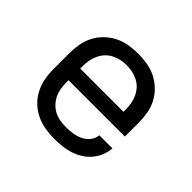

<svg xmlns="http://www.w3.org/2000/svg" viewBox="-130 -690 860 860"><g transform="rotate(45 300.0 -260.0)"><path d="M302 8Q273 8 243.5 3Q214 -2 187.5 -15Q161 -28 139.5 -48.5Q118 -69 104.5 -95.5Q91 -122 85.5 -151Q80 -180 80 -210V-310Q80 -339 85 -368.5Q90 -398 103.5 -424Q117 -450 138.5 -471Q160 -492 186 -505Q212 -518 241.5 -523Q271 -528 300 -528Q329 -528 358.5 -523Q388 -518 414 -505Q440 -492 461.5 -471Q483 -450 496.5 -424Q510 -398 515 -368.5Q520 -339 520 -310V-223H163V-210Q163 -191 166 -172Q169 -153 177 -136Q185 -119 198.5 -104.5Q212 -90 228.5 -81.5Q245 -73 264 -69.5Q283 -66 302 -66Q324 -66 345 -69Q366 -72 385.5 -81Q405 -90 419 -107Q433 -124 435 -146H518Q516 -121 506.5 -98Q497 -75 481 -56.5Q465 -38 444 -25Q423 -12 399.5 -4.5Q376 3 351.5 5.5Q327 8 302 8ZM163 -297H437V-310Q437 -329 434 -347.5Q431 -366 423 -383.5Q415 -401 402.5 -415Q390 -429 373 -438Q356 -447 337.5 -451Q319 -455 300 -455Q281 -455 262.5 -451Q244 -447 227 -438Q210 -429 197.5 -415Q185 -401 177 -383.5Q169 -366 166 -347.5Q163 -329 163 -310Z"/></g></svg>

Font: Bmono
Style: Regular
Weight: 400
Monospace: yes
Designer: Belleve Invis
Foundry: Belleve Invis
Version: Version 11.2.2; ttfautohint (v1.8.2)